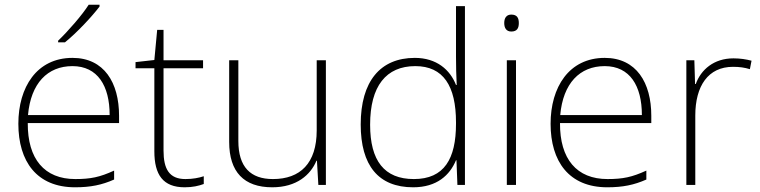

<svg xmlns="http://www.w3.org/2000/svg" viewBox="-20 -786 3230 816"><path d="M403 -758V-766H357C330 -723 269 -653 227 -613V-606H256C308 -648 370 -715 403 -758ZM288 -540C136 -540 58 -415 58 -260C58 -100 136 10 299 10C365 10 413 0 465 -23V-61C404 -33 365 -25 300 -25C169 -25 97 -110 98 -263H486V-294C486 -434 423 -540 288 -540ZM288 -505C395 -505 446 -421 446 -297H99C111 -432 182 -505 288 -505Z M768 -25C699 -25 675 -68 675 -146V-496H843V-530H675V-659H648L636 -531L556 -522V-496H636V-143C636 -43 673 10 765 10C799 10 824 4 846 -4V-37C825 -30 799 -25 768 -25Z M1365 -530H1326V-232C1326 -92 1256 -25 1140 -25C1045 -25 993 -76 993 -187V-530H954V-183C954 -55 1017 10 1137 10C1241 10 1300 -43 1325 -103H1327L1333 0H1365Z M1736 10C1837 10 1892 -42 1918 -105H1920L1924 0H1956V-760H1918V-544C1918 -506 1919 -464 1921 -425H1918C1893 -489 1836 -540 1743 -540C1596 -540 1513 -440 1513 -257C1513 -83 1588 10 1736 10ZM1739 -25C1613 -25 1553 -103 1553 -256C1553 -420 1621 -505 1745 -505C1864 -505 1918 -421 1918 -266V-260C1918 -111 1868 -25 1739 -25Z M2153 -724C2132 -724 2123 -709 2123 -688C2123 -667 2132 -652 2153 -652C2178 -652 2185 -667 2185 -688C2185 -709 2178 -724 2153 -724ZM2173 -530H2134V0H2173Z M2550 -540C2398 -540 2320 -415 2320 -260C2320 -100 2398 10 2561 10C2627 10 2675 0 2727 -23V-61C2666 -33 2627 -25 2562 -25C2431 -25 2359 -110 2360 -263H2748V-294C2748 -434 2685 -540 2550 -540ZM2550 -505C2657 -505 2708 -421 2708 -297H2361C2373 -432 2444 -505 2550 -505Z M3097 -538C3014 -538 2959 -490 2937 -429H2934L2931 -530H2897V0H2935V-295C2935 -421 2990 -502 3095 -502C3123 -502 3144 -499 3167 -492L3174 -528C3151 -534 3126 -538 3097 -538Z"/></svg>

Font: Noto Sans Canadian Aboriginal ExtraLight
Style: Regular
Weight: 200
Designer: Monotype Design Team, Typotheque's Kevin King
Foundry: Monotype Imaging Inc.
Version: Version 2.004